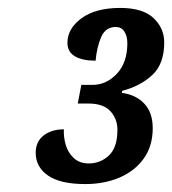

<svg xmlns="http://www.w3.org/2000/svg" viewBox="-20 -844 434 484"><path d="M195 -380Q132 -380 101 -401.5Q70 -423 70 -459Q70 -487 90 -502.5Q110 -518 141 -518Q140 -499 145.5 -479.5Q151 -460 165.5 -446Q180 -432 204 -432Q233 -432 254.5 -452Q276 -472 276 -517Q276 -544 258.5 -563.5Q241 -583 203 -583H176L185 -630H213Q248 -630 274.5 -658Q301 -686 301 -735Q301 -753 293.5 -764.5Q286 -776 272 -776Q246 -776 235 -750.5Q224 -725 221 -691Q188 -691 169 -702Q150 -713 150 -736Q150 -772 185.5 -798Q221 -824 283 -824Q340 -824 367 -798.5Q394 -773 394 -737Q394 -683 364 -655Q334 -627 288 -615L287 -610Q323 -605 344 -582.5Q365 -560 365 -521Q365 -476 342.5 -444.5Q320 -413 281.5 -396.5Q243 -380 195 -380Z"/></svg>

Font: Noto Serif Tamil ExtraCondensed ExtraBold
Style: Italic
Weight: 800
Width: 2
Italic angle: -12°
Designer: Indian Type Foundry, Tom Grace, and the Monotype Design Team
Foundry: Monotype Imaging Inc.
Version: Version 2.003; ttfautohint (v1.8.4.7-5d5b)